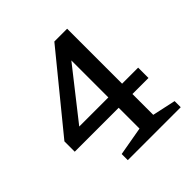

<svg xmlns="http://www.w3.org/2000/svg" viewBox="-186 -852 998 998"><g transform="rotate(-45 312.5 -353.0)"><path d="M583 0H194V-45L353 -73V-226H30V-302L360 -706H454V-302H572V-226H454V-73L583 -45ZM353 -302V-574L139 -302Z"/></g></svg>

Font: Belgrano
Style: Regular
Weight: 400
Version: Version 1.002